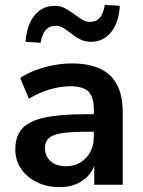

<svg xmlns="http://www.w3.org/2000/svg" viewBox="-20 -760 587 790"><path d="M226 10Q173 10 131.5 -10.5Q90 -31 66.5 -66Q43 -101 43 -145Q43 -199 71 -230.5Q99 -262 162 -276Q225 -290 331 -290H381V-218H332Q285 -218 253 -214.5Q221 -211 201.5 -203.5Q182 -196 173.5 -183Q165 -170 165 -151Q165 -118 188 -97Q211 -76 252 -76Q285 -76 310.5 -91.5Q336 -107 351 -134Q366 -161 366 -196V-311Q366 -361 344 -383Q322 -405 270 -405Q229 -405 186 -392.5Q143 -380 99 -354L63 -439Q89 -457 124.5 -470.5Q160 -484 199.5 -491.5Q239 -499 274 -499Q346 -499 392.5 -477Q439 -455 462 -410.5Q485 -366 485 -296V0H368V-104H376Q369 -69 348.5 -43.5Q328 -18 297 -4Q266 10 226 10ZM147 -584 85 -588Q90 -657 122 -696.5Q154 -736 205 -736Q228 -736 246.5 -726.5Q265 -717 289 -699Q311 -683 324 -676.5Q337 -670 350 -670Q376 -670 391 -687.5Q406 -705 411 -740L473 -736Q469 -667 437 -627.5Q405 -588 354 -588Q333 -588 314.5 -596Q296 -604 269 -625Q249 -641 236 -647.5Q223 -654 209 -654Q184 -654 168.5 -637Q153 -620 147 -584Z"/></svg>

Font: Nunito Sans 12pt ExtraLight
Style: Bold
Weight: 700
Version: Version 3.101;gftools[0.9.27]